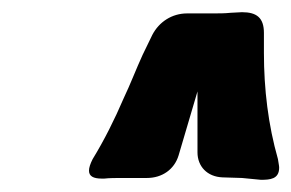

<svg xmlns="http://www.w3.org/2000/svg" viewBox="-20 -905 478 315"><path d="M436 -644C420 -700 413 -759 413 -818V-851C413 -876 401 -885 377 -885L358 -884C349 -883 339 -883 329 -883H287C262 -883 241 -869 230 -848L214 -815C203 -791 194 -767 183 -744C168 -709 151 -675 132 -644C128 -636 126 -630 126 -625C126 -616 133 -612 147 -612H151C160 -613 170 -613 180 -613H221C246 -613 266 -627 273 -650L304 -755V-655C304 -632 320 -615 345 -614L377 -613L408 -610C423 -610 438 -611 438 -630C438 -633 437 -637 436 -644Z"/></svg>

Font: Bangerz
Style: Bold
Weight: 700
Designer: vernon adams
Foundry: Vernon Adams
Version: Version 2.10;December 28, 2023;FontCreator 13.0.0.2683 64-bi